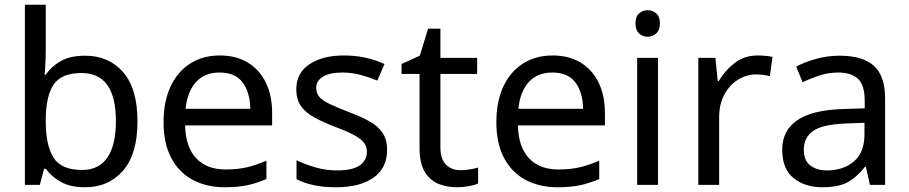

<svg xmlns="http://www.w3.org/2000/svg" viewBox="-20 -780 3835 810"><path d="M173 -575Q173 -541 171.5 -511.5Q170 -482 168 -465H173Q196 -499 236 -522Q276 -545 339 -545Q439 -545 499.5 -475.5Q560 -406 560 -268Q560 -130 499 -60Q438 10 339 10Q276 10 236 -13Q196 -36 173 -68H166L148 0H85V-760H173ZM324 -472Q239 -472 206 -423Q173 -374 173 -271V-267Q173 -168 205.5 -115.5Q238 -63 326 -63Q398 -63 433.5 -116Q469 -169 469 -269Q469 -472 324 -472Z M907 -546Q976 -546 1025.5 -516Q1075 -486 1101.5 -431.5Q1128 -377 1128 -304V-251H761Q763 -160 807.5 -112.5Q852 -65 932 -65Q983 -65 1022.5 -74.5Q1062 -84 1104 -102V-25Q1063 -7 1023 1.5Q983 10 928 10Q852 10 793.5 -21Q735 -52 702.5 -113.5Q670 -175 670 -264Q670 -352 699.5 -415Q729 -478 782.5 -512Q836 -546 907 -546ZM906 -474Q843 -474 806.5 -433.5Q770 -393 763 -321H1036Q1035 -389 1004 -431.5Q973 -474 906 -474Z M1613 -148Q1613 -70 1555 -30Q1497 10 1399 10Q1343 10 1302.5 1Q1262 -8 1231 -24V-104Q1263 -88 1308.5 -74.5Q1354 -61 1401 -61Q1468 -61 1498 -82.5Q1528 -104 1528 -140Q1528 -160 1517 -176Q1506 -192 1477.5 -208Q1449 -224 1396 -244Q1344 -264 1307 -284Q1270 -304 1250 -332Q1230 -360 1230 -404Q1230 -472 1285.5 -509Q1341 -546 1431 -546Q1480 -546 1522.5 -536.5Q1565 -527 1602 -510L1572 -440Q1538 -454 1501 -464Q1464 -474 1425 -474Q1371 -474 1342.5 -456.5Q1314 -439 1314 -409Q1314 -387 1327 -371.5Q1340 -356 1370.5 -341.5Q1401 -327 1452 -307Q1503 -288 1539 -268Q1575 -248 1594 -219.5Q1613 -191 1613 -148Z M1922 -62Q1942 -62 1963 -65.5Q1984 -69 1997 -73V-6Q1983 1 1957 5.5Q1931 10 1907 10Q1865 10 1829.5 -4.5Q1794 -19 1772 -55Q1750 -91 1750 -156V-468H1674V-510L1751 -545L1786 -659H1838V-536H1993V-468H1838V-158Q1838 -109 1861.5 -85.5Q1885 -62 1922 -62Z M2311 -546Q2380 -546 2429.5 -516Q2479 -486 2505.5 -431.5Q2532 -377 2532 -304V-251H2165Q2167 -160 2211.5 -112.5Q2256 -65 2336 -65Q2387 -65 2426.5 -74.5Q2466 -84 2508 -102V-25Q2467 -7 2427 1.5Q2387 10 2332 10Q2256 10 2197.5 -21Q2139 -52 2106.5 -113.5Q2074 -175 2074 -264Q2074 -352 2103.5 -415Q2133 -478 2186.5 -512Q2240 -546 2311 -546ZM2310 -474Q2247 -474 2210.5 -433.5Q2174 -393 2167 -321H2440Q2439 -389 2408 -431.5Q2377 -474 2310 -474Z M2713 -737Q2733 -737 2748.5 -723.5Q2764 -710 2764 -681Q2764 -653 2748.5 -639Q2733 -625 2713 -625Q2691 -625 2676 -639Q2661 -653 2661 -681Q2661 -710 2676 -723.5Q2691 -737 2713 -737ZM2756 -536V0H2668V-536Z M3176 -546Q3191 -546 3208.5 -544.5Q3226 -543 3239 -540L3228 -459Q3215 -462 3199.5 -464Q3184 -466 3170 -466Q3129 -466 3093 -443.5Q3057 -421 3035.5 -380.5Q3014 -340 3014 -286V0H2926V-536H2998L3008 -438H3012Q3038 -482 3079 -514Q3120 -546 3176 -546Z M3522 -545Q3620 -545 3667 -502Q3714 -459 3714 -365V0H3650L3633 -76H3629Q3594 -32 3555.5 -11Q3517 10 3449 10Q3376 10 3328 -28.5Q3280 -67 3280 -149Q3280 -229 3343 -272.5Q3406 -316 3537 -320L3628 -323V-355Q3628 -422 3599 -448Q3570 -474 3517 -474Q3475 -474 3437 -461.5Q3399 -449 3366 -433L3339 -499Q3374 -518 3422 -531.5Q3470 -545 3522 -545ZM3548 -259Q3448 -255 3409.5 -227Q3371 -199 3371 -148Q3371 -103 3398.5 -82Q3426 -61 3469 -61Q3537 -61 3582 -98.5Q3627 -136 3627 -214V-262Z"/></svg>

Font: Noto Sans Sogdian
Style: Regular
Weight: 400
Designer: Monotype Design Team
Foundry: Monotype Imaging Inc.
Version: Version 2.002; ttfautohint (v1.8.4.7-5d5b)